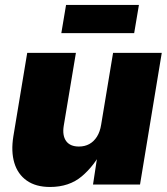

<svg xmlns="http://www.w3.org/2000/svg" viewBox="-20 -742 672 772"><path d="M181.2 9.8Q124 9.8 87.6 -15.9Q51.3 -41.5 37.6 -87.2Q23.9 -132.8 33.7 -193.8L89.4 -529.3H285.2L236.3 -236.3Q230 -197.3 245.8 -175Q261.7 -152.8 297.4 -152.8Q320.8 -152.8 339.1 -162.8Q357.4 -172.9 369.9 -192.6Q382.3 -212.4 386.7 -240.7L434.6 -529.3H630.4L543 0H354L375.5 -141.1H392.1Q359.9 -76.2 309.1 -33.2Q258.3 9.8 181.2 9.8ZM538.6 -722.2 519.5 -608.9H226.6L245.6 -722.2Z"/></svg>

Font: Inter 24pt Black
Style: Italic
Weight: 900
Italic angle: -9.3988°
Designer: Rasmus Andersson
Foundry: rsms
Version: Version 4.001;git-66647c0bb